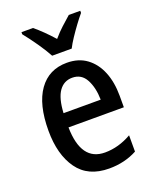

<svg xmlns="http://www.w3.org/2000/svg" viewBox="-144 -900 759 942"><g transform="rotate(-20 235.5 -429.0)"><path d="M242 -600Q303 -600 345 -569Q387 -538 409 -484Q431 -430 431 -359V-299H142Q145 -122 269 -122Q340 -122 408 -161V-76Q343 -41 262 -41Q152 -41 98 -116.5Q44 -192 44 -317Q44 -454 96 -527Q148 -600 242 -600ZM242 -522Q198 -522 172.5 -485.5Q147 -449 143 -373H337Q336 -436 313 -479Q290 -522 242 -522ZM187 -657Q170 -689 140.5 -731.5Q111 -774 85 -806V-817H145Q189 -781 238 -726Q263 -755 285 -775Q307 -795 332 -817H392V-806Q375 -786 355.5 -759.5Q336 -733 318 -706Q300 -679 289 -657Z"/></g></svg>

Font: Noto Sans Tamil UI Condensed Medium
Style: Regular
Weight: 500
Width: 3
Designer: Jelle Bosma - Monotype Design Team
Foundry: Monotype Imaging Inc.
Version: Version 2.004; ttfautohint (v1.8.4.7-5d5b)